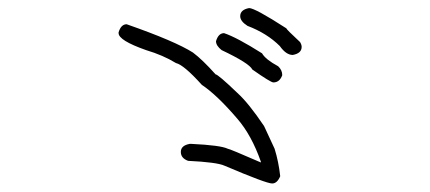

<svg xmlns="http://www.w3.org/2000/svg" viewBox="-20 -584 1040 464"><path d="M286.1 -525.4Q403.3 -484.4 446.3 -457Q469.2 -439.9 501 -404.3Q506.8 -404.3 553.7 -359.4Q581.1 -334.5 618.2 -279.3L643.6 -224.6Q653.3 -193.4 657.2 -158.2Q649.9 -140.6 637.7 -140.6Q623.5 -140.6 522.5 -183.6Q504.4 -191.9 434.6 -195.3Q417 -201.7 417 -216.8Q417 -232.4 438.5 -236.3H442.4Q513.2 -232.9 530.3 -224.6Q534.2 -224.6 610.4 -191.4V-193.4Q587.9 -257.3 553.7 -296.9Q504.4 -354.5 467.8 -378.9Q424.3 -427.2 405.3 -431.6Q374 -450.7 333 -462.9Q266.6 -486.3 266.6 -503.9V-505.9Q272.5 -525.4 286.1 -525.4ZM582 -564.5Q596.2 -564.5 671.9 -515.6Q671.9 -513.2 705.1 -482.4Q709 -476.1 709 -470.7Q709 -455.1 687.5 -451.2Q671.4 -451.2 656.2 -472.7Q625.5 -503.4 578.1 -521.5Q560.5 -532.7 560.5 -544.9Q560.5 -560.5 582 -564.5ZM521.5 -503.9Q552.2 -493.7 613.3 -455.1Q621.6 -440.4 652.3 -423.8Q662.1 -414.6 662.1 -402.3Q655.8 -384.8 640.6 -384.8Q634.3 -384.8 589.8 -416Q582.5 -431.2 515.6 -462.9Q502 -473.6 502 -484.4Q507.8 -503.9 521.5 -503.9Z"/></svg>

Font: CEF Fonts CJK Mono
Style: Regular
Weight: 400
Designer: PartyBoss (派对大魔王)
Version: Release 2.25